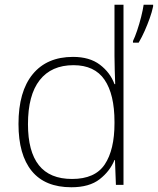

<svg xmlns="http://www.w3.org/2000/svg" viewBox="-20 -780 666 810"><path d="M281 10Q170 10 114 -58.5Q58 -127 58 -257Q58 -394 118 -467Q178 -540 288 -540Q358 -540 401.5 -507Q445 -474 463 -425H466Q465 -455 464 -485.5Q463 -516 463 -544V-760H501V0H469L465 -105H463Q444 -58 400.5 -24Q357 10 281 10ZM284 -25Q381 -25 422 -86.5Q463 -148 463 -260V-266Q463 -382 421 -443.5Q379 -505 290 -505Q197 -505 147.5 -442Q98 -379 98 -256Q98 -141 144 -83Q190 -25 284 -25ZM626 -753Q621 -729 611.5 -702.5Q602 -676 590.5 -650Q579 -624 565 -600H541V-607Q549 -623 558.5 -651Q568 -679 575.5 -709Q583 -739 586 -760H626Z"/></svg>

Font: Noto Sans Symbols ExtraLight
Style: Regular
Weight: 250
Version: Version 2.002